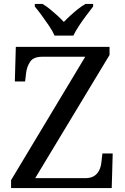

<svg xmlns="http://www.w3.org/2000/svg" viewBox="-20 -951 632 971"><path d="M36 0V-40L411 -664H194Q150 -664 133 -639.5Q116 -615 112 -582L107 -539H55L60 -714H534V-673L158 -50H410Q440 -50 457 -61.5Q474 -73 482.5 -91.5Q491 -110 493 -132L498 -175H550L545 0ZM256 -771Q246 -794 228 -820.5Q210 -847 191 -873Q172 -899 156 -918V-931H195Q214 -920 233 -904.5Q252 -889 270 -872.5Q288 -856 303 -840Q318 -856 336 -872.5Q354 -889 373.5 -904.5Q393 -920 412 -931H451V-918Q436 -899 416.5 -873Q397 -847 379.5 -820.5Q362 -794 351 -771Z"/></svg>

Font: Noto Serif Bengali
Style: Regular
Weight: 400
Designer: Juan Bruce, Universal Thirst, Indian Type Foundry and the Monotype Design Team.
Foundry: Monotype Imaging Inc.
Version: Version 2.003